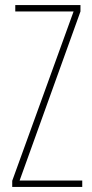

<svg xmlns="http://www.w3.org/2000/svg" viewBox="-20 -734 363 754"><path d="M303 0V-25H57L296 -689V-714H40V-689H269L28 -24V0Z"/></svg>

Font: Noto Sans Malayalam ExtraCondensed Thin
Style: Regular
Weight: 100
Width: 2
Designer: Jelle Bosma - Monotype Design Team
Foundry: Monotype Imaging Inc.
Version: Version 2.104